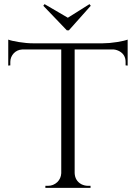

<svg xmlns="http://www.w3.org/2000/svg" viewBox="-20 -911 658 931"><path d="M420 -883C420 -883 414 -891 414 -891C414 -891 309 -825 309 -825C309 -825 196 -891 196 -891C196 -891 190 -883 190 -883C190 -883 304 -764 304 -764C304 -764 314 -764 314 -764C314 -764 420 -883 420 -883ZM589 -594C589 -594 599 -593 599 -593C599 -593 599 -719 599 -719C599 -719 599 -719 599 -719C589 -715 572 -711 547 -707C522 -703 499 -701 478 -701C478 -701 140 -701 140 -701C140 -701 140 -701 140 -701C119 -701 97 -703 72 -707C47 -711 30 -715 20 -719C20 -719 20 -593 20 -593C20 -593 30 -594 30 -594C30 -594 30 -611 30 -611C30 -611 30 -611 30 -611C30 -627 36 -641 47 -653C58 -664 71 -670 87 -671C87 -671 277 -671 277 -671C277 -671 277 -71 277 -71C277 -71 277 -71 277 -71C276 -54 270 -40 258 -28C245 -16 230 -10 213 -10C213 -10 200 -10 200 -10C200 -10 200 0 200 0C200 0 419 0 419 0C419 0 419 -10 419 -10C419 -10 406 -10 406 -10C406 -10 406 -10 406 -10C395 -10 384 -13 374 -18C374 -18 374 -18 374 -18C353 -30 343 -48 342 -72C342 -72 342 -671 342 -671C342 -671 532 -671 532 -671C532 -671 532 -671 532 -671C542 -670 551 -667 560 -662C560 -662 560 -662 560 -662C579 -651 589 -634 589 -611C589 -611 589 -594 589 -594Z"/></svg>

Font: Cinzel Utterance
Style: Regular
Weight: 500
Designer: Natanael Gama
Foundry: ""
Version: ""